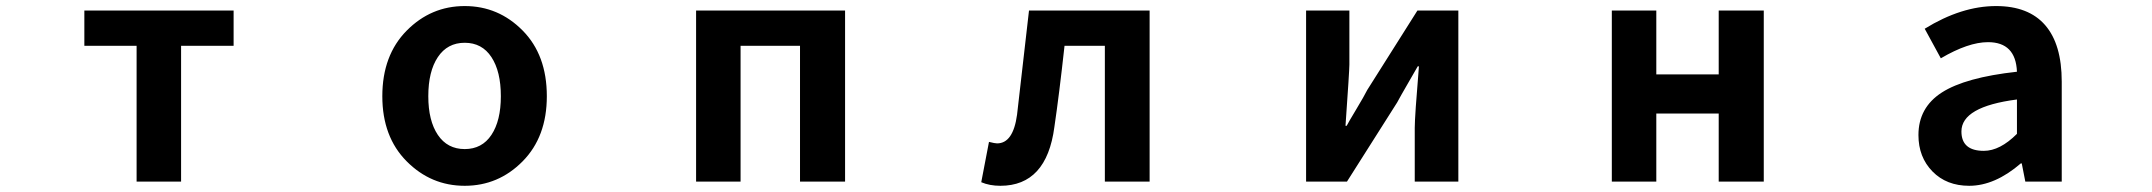

<svg xmlns="http://www.w3.org/2000/svg" viewBox="-20 -594 7040 628"><path d="M426.8 0V-444.3H255.9V-559.6H744.1V-444.3H572.3V0Z M1230.5 -279.3Q1230.5 -413.1 1310.1 -493.7Q1389.6 -574.2 1500 -574.2Q1610.4 -574.2 1689.5 -494.1Q1768.6 -414.1 1768.6 -279.3Q1768.6 -146.5 1689.5 -66.4Q1610.4 13.7 1500 13.7Q1389.6 13.7 1310.1 -66.4Q1230.5 -146.5 1230.5 -279.3ZM1618.2 -279.3Q1618.2 -360.4 1587.4 -407.2Q1556.6 -454.1 1500 -454.1Q1443.4 -454.1 1412.1 -407.2Q1380.9 -360.4 1380.9 -279.3Q1380.9 -199.2 1412.1 -152.8Q1443.4 -106.4 1500 -106.4Q1556.6 -106.4 1587.4 -152.8Q1618.2 -199.2 1618.2 -279.3Z M2256.8 0V-559.6H2744.1V0H2596.7V-444.3H2402.3V0Z M3252 13.7Q3216.8 13.7 3189.5 2L3214.8 -129.9Q3234.4 -125 3241.2 -125Q3293.9 -125 3306.6 -218.8Q3321.3 -343.8 3345.7 -559.6H3740.2V0H3593.8V-444.3H3461.9Q3444.3 -284.2 3428.7 -178.7Q3403.3 13.7 3252 13.7Z M4252 0V-559.6H4393.6V-382.8Q4393.6 -363.3 4380.9 -182.6H4384.8Q4389.6 -192.4 4416 -236.3Q4442.4 -280.3 4452.1 -299.8L4616.2 -559.6H4750V0H4607.4V-175.8Q4607.4 -212.9 4621.1 -377H4617.2Q4611.3 -366.2 4585.4 -321.8Q4559.6 -277.3 4549.8 -258.8L4385.7 0Z M5252 0V-559.6H5397.5V-350.6H5601.6V-559.6H5749V0H5601.6V-222.7H5397.5V0Z M6420.9 13.7Q6346.7 13.7 6300.8 -33.2Q6254.9 -80.1 6254.9 -152.3Q6254.9 -242.2 6331.5 -291.5Q6408.2 -340.8 6577.1 -359.4Q6573.2 -456.1 6482.4 -456.1Q6418 -456.1 6328.1 -403.3L6275.4 -500Q6395.5 -574.2 6508.8 -574.2Q6615.2 -574.2 6669.4 -511.7Q6723.6 -449.2 6723.6 -327.1V0H6604.5L6592.8 -59.6H6589.8Q6504.9 13.7 6420.9 13.7ZM6468.8 -100.6Q6521.5 -100.6 6577.1 -156.2V-268.6Q6395.5 -245.1 6395.5 -164.1Q6395.5 -100.6 6468.8 -100.6Z"/></svg>

Font: GenEi Gothic M Regular
Style: Bold
Weight: 700
Designer: o_tamon (Modified); [Source Han Sans]
Ryoko NISHIZUKA  (kana & ideographs); Paul D. Hunt (Latin, Greek & Cyrillic); Wenl
Version: Version 1.1a;Original Version 1.004